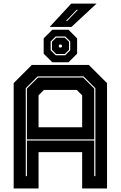

<svg xmlns="http://www.w3.org/2000/svg" viewBox="-20 -1068 684 1088"><path d="M57.5 0V-597L160.5 -700H483.5L586.5 -597V0H445.5V-206H198.5V0ZM126 -70H132.5V-271.5H514V-70H520.5V-568L453.5 -635H193L126 -568ZM198.5 -347H445.5V-528L415 -558.5H229L198.5 -528ZM132.5 -278V-566L195.5 -628.5H451L514 -566V-278ZM276.5 -715 227.5 -763.5V-850.5L276.5 -899.5H368L417 -850.5V-763.5L368 -715ZM295.5 -755H349.5L378 -783V-833L349.5 -861.5H295.5L267 -833V-783ZM298 -762 274.5 -785.5V-831L298 -854.5H347L371 -831V-785.5L347 -762ZM318 -798.5H326.5L331 -803.5V-811L326.5 -815.5H318L313.5 -811V-803.5ZM261.5 -915.5 383.5 -1047.5H527L385 -915.5ZM354 -949.5H361L421.5 -1012.5H414Z"/></svg>

Font: Tourney ExtraBold
Style: Regular
Weight: 800
Designer: Tyler Finck
Foundry: Etcetera Type Co
Version: Version 1.015